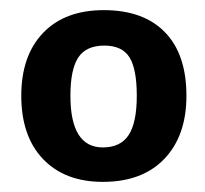

<svg xmlns="http://www.w3.org/2000/svg" viewBox="-20 -713 405 379"><path d="M348 -524Q348 -445 304.5 -399.5Q261 -354 183 -354Q108 -354 65 -399Q22 -444 22 -524Q22 -603 65 -648Q108 -693 185 -693Q263 -693 305.5 -649.5Q348 -606 348 -524ZM186 -623Q150 -623 134.5 -599.5Q119 -576 119 -524Q119 -422 183 -422Q218 -422 234 -446.5Q250 -471 250 -524Q250 -577 235.5 -600Q221 -623 186 -623Z"/></svg>

Font: Libra Sans
Style: Bold
Weight: 700
Foundry: Context Ltd
Version: Version 1.000